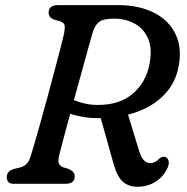

<svg xmlns="http://www.w3.org/2000/svg" viewBox="-20 -720 734 752"><path d="M637 -64.5Q622 -29.5 590.5 -9Q559 11.5 517.5 11.5Q485.5 11.5 462.8 -6.8Q440 -25 425.5 -76L374.5 -257.5H374Q339.5 -256.5 310 -261.2Q280.5 -266 255 -274.5Q239.5 -218 227.5 -172.8Q215.5 -127.5 211 -108.5Q206 -86.5 211.5 -77.8Q217 -69 227 -65L248.5 -58.5Q260 -53 266.2 -46.8Q272.5 -40.5 272.5 -29.5Q272.5 0 236 0H36Q19 0 12.8 -7.2Q6.5 -14.5 6.5 -26Q6.5 -50.5 35.5 -58.5L54.5 -63Q71.5 -66.5 82.2 -76.2Q93 -86 100 -107.5Q104.5 -121.5 115 -157.5Q125.5 -193.5 139.2 -242.8Q153 -292 167.5 -345.5Q182 -399 195.2 -448.8Q208.5 -498.5 218 -535.8Q227.5 -573 231 -589Q235 -611 233 -621.2Q231 -631.5 214.5 -637L192.5 -643Q170.5 -651 170.5 -670Q170.5 -700 207 -700H441Q525.5 -700 584.5 -669.5Q643.5 -639 669 -583.2Q694.5 -527.5 678 -451.5Q663 -384 611.5 -337.5Q560 -291 481.5 -271L522.5 -136.5Q532 -104.5 543 -92.8Q554 -81 568.5 -81Q587 -81 603 -98Q607.5 -103 614.8 -105.2Q622 -107.5 628.5 -105Q637.5 -101 640.2 -89.8Q643 -78.5 637 -64.5ZM342.5 -591.5Q337.5 -574 326 -532.8Q314.5 -491.5 299.8 -437.8Q285 -384 269.5 -328Q288 -320 311.8 -314.5Q335.5 -309 364 -309Q448.5 -309 500.2 -353.2Q552 -397.5 565.5 -469Q577 -526.5 561 -566.2Q545 -606 509.2 -626.5Q473.5 -647 426 -647Q383 -647 366.8 -633Q350.5 -619 342.5 -591.5Z"/></svg>

Font: Fraunces 9pt S100
Style: Italic
Weight: 400
Italic angle: -16°
Version: Version 1.000; ttfautohint (v1.8.3)